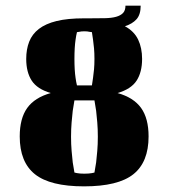

<svg xmlns="http://www.w3.org/2000/svg" viewBox="-20 -651 616 681"><path d="M73 -442Q73 -476 83.5 -503Q94 -530 118 -548.5Q142 -567 181 -576.5Q220 -586 278 -586H298Q329 -586 352.5 -586.5Q376 -587 392 -591.5Q408 -596 416.5 -605Q425 -614 425 -631H479Q479 -599 464 -582.5Q449 -566 423 -558Q456 -540 470 -510.5Q484 -481 484 -442Q484 -395 464.5 -365Q445 -335 397 -321Q454 -305 480.5 -268Q507 -231 507 -167Q507 -76 453 -33Q399 10 278 10Q158 10 104 -33Q50 -76 50 -167Q50 -231 76.5 -268Q103 -305 160 -321Q112 -335 92.5 -365Q73 -395 73 -442ZM232 -166Q232 -139 234 -115.5Q236 -92 238 -75Q241 -55 244 -39Q248 -38 253 -37Q258 -36 264.5 -35.5Q271 -35 279 -35Q287 -35 294 -35.5Q301 -36 306 -37Q311 -38 315 -39Q318 -55 321 -75Q323 -92 325 -115.5Q327 -139 327 -166Q327 -193 325 -217Q323 -241 321 -258Q318 -278 315 -295H244Q241 -278 238 -258Q236 -241 234 -217Q232 -193 232 -166ZM244 -442Q244 -422 245 -405Q246 -388 248 -375Q250 -360 253 -348H306Q308 -360 310 -375Q312 -388 313.5 -405Q315 -422 315 -442Q315 -462 313.5 -479.5Q312 -497 310 -510Q308 -525 306 -537Q302 -537 298 -538Q294 -539 289.5 -539.5Q285 -540 279 -540Q268 -540 260 -538Q256 -537 253 -537Q250 -525 248 -510Q246 -497 245 -479.5Q244 -462 244 -442Z"/></svg>

Font: Bigshot One
Style: Regular
Weight: 400
Designer: Gesine Todt
Foundry: Gesine Todt
Version: Version 1.001